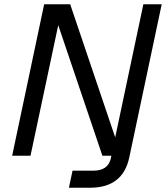

<svg xmlns="http://www.w3.org/2000/svg" viewBox="-20 -730 778 900"><path d="M303 150 320 70H418Q488 70 500 10L502 0H460L253 -612L123 0H37L187 -710H309L520 -86L652 -710H738L586 8Q556 150 402 150Z"/></svg>

Font: Geist Regular
Style: Italic
Weight: 400
Italic angle: -12°
Designer: Basement.studio, Andrés Briganti, Mateo Zaragoza
Foundry: Basement.studio, Vercel, Andrés Briganti, Guido Ferreyra, Mateo Zaragoza
Version: Version 1.500; ttfautohint (v1.8.4.7-5d5b)